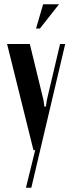

<svg xmlns="http://www.w3.org/2000/svg" viewBox="-20 -700 337 895"><path d="M119 -495 183 -232 187 -203H194L198 -232L260 -495H284L126 175H101L144 0H136L13 -495ZM148 -567 181 -680H255L166 -567Z"/></svg>

Font: Moniqa Extra Bold Narrow Heading
Style: Regular
Weight: 800
Width: 4
Designer: Rajesh Rajput
Foundry: Rajesh Rajput
Version: Version 1.000;December 15, 2022;FontCreator 14.0.0.2794 32-b